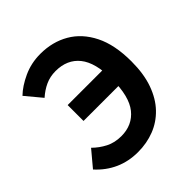

<svg xmlns="http://www.w3.org/2000/svg" viewBox="-204 -902 1063 1063"><g transform="rotate(-45 328.0 -370.0)"><path d="M273.3 13.8Q199.7 13.8 138.3 -13.7Q76.9 -41.2 28.4 -94.7L106 -187.3Q138.1 -155.4 178.3 -134.7Q218.5 -114 270.3 -114Q356.9 -114 406.9 -176.2Q456.8 -238.3 456.8 -374.3Q456.8 -503.6 407.4 -565.2Q358 -626.8 267.2 -626.8Q223.8 -626.8 187.6 -610.1Q151.4 -593.4 119.4 -564.8L40.8 -659.2Q79.6 -696.9 141.4 -725.4Q203.2 -753.8 275 -753.8Q369.1 -753.8 443 -711.1Q516.9 -668.4 559.7 -582.9Q602.5 -497.5 602.5 -367.3Q602.5 -269.8 576.9 -198.2Q551.3 -126.6 506.3 -79.6Q461.3 -32.5 401.8 -9.4Q342.2 13.8 273.3 13.8ZM181.5 -321.9V-446.1H520.9V-321.9Z"/></g></svg>

Font: Noto Sans JP
Style: Regular
Weight: 100
Designer: Ryoko NISHIZUKA 西塚涼子 (kana, bopomofo & ideographs); Paul D. Hunt (Latin, Greek & Cyrillic); Sandoll Communications 산돌커뮤니
Foundry: Adobe
Version: Version 2.004;hotconv 1.0.118;makeotfexe 2.5.65603